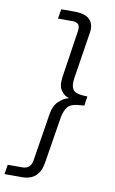

<svg xmlns="http://www.w3.org/2000/svg" viewBox="-158 -756 590 987"><g transform="rotate(10 137.0 -262.5)"><path d="M-61 180 -53 130H23Q67 130 74 84L113 -161Q120 -208 145.5 -232Q171 -256 198 -262Q173 -268 156 -292.5Q139 -317 146 -364L183 -609Q191 -655 148 -655H71L79 -705H147Q205 -705 228.5 -680.5Q252 -656 245 -612L207 -369Q201 -329 212.5 -310Q224 -291 265 -288L289 -287L282 -238L257 -236Q215 -234 197.5 -214.5Q180 -195 173 -155L134 87Q119 180 30 180Z"/></g></svg>

Font: Nunito Sans Light
Style: Italic
Weight: 300
Italic angle: -9°
Designer: Vernon Adams
Foundry: Vernon Adams
Version: Version 3.006; ttfautohint (v1.8.3)